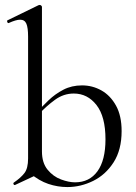

<svg xmlns="http://www.w3.org/2000/svg" viewBox="-20 -745 550 778"><path d="M252.8 13Q213.8 13 176 0.3Q138.2 -12.4 102.8 -42.4L150 -131.4Q150 -85.2 172.8 -57.4Q195.6 -29.6 227.2 -17.9Q258.8 -6.2 284 -6.2Q342.4 -6.2 374.9 -51Q407.4 -95.8 407.4 -180.4Q407.4 -272.8 371 -319.4Q334.6 -366 279 -366Q237.6 -366 202.8 -340.6Q168 -315.2 137.8 -282.8L129.6 -290Q150.6 -313.4 176.9 -338.7Q203.2 -364 236.8 -381.5Q270.4 -399 312.4 -399Q354.8 -399 391.1 -378.5Q427.4 -358 450.1 -317Q472.8 -276 472.8 -213.8Q472.8 -138 440.5 -87.5Q408.2 -37 357.6 -12Q307 13 252.8 13ZM40.8 4.6Q36.8 5.6 34.8 1.5Q32.8 -2.6 36 -5.2Q64.6 -24.8 79.2 -43.9Q93.8 -63 93.8 -103V-597Q93.8 -632.6 86.9 -648.9Q80 -665.2 61.4 -665.2Q45.2 -665.2 15.6 -651.8Q11.6 -650 9.5 -656Q7.4 -662 11 -663L136.2 -724Q139.2 -725 141.2 -725Q143.8 -725 146.9 -722.5Q150 -720 150 -716.8V-46.4Z"/></svg>

Font: Cormorant Garamond Light
Style: Regular
Weight: 300
Designer: Christian Thalmann (Catharsis Fonts)
Foundry: Catharsis Fonts
Version: Version 4.001